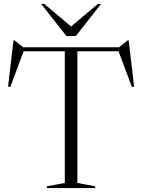

<svg xmlns="http://www.w3.org/2000/svg" viewBox="-20 -955 722 975"><path d="M463.5 -9V0H218V-9L309 -26V-694.5H100L32 -513L21 -515L48.5 -750H53.5L97.5 -715H584.5L628.5 -750H633.5L661 -515L650 -513L582 -694.5H373V-26ZM493 -935 365 -772H317.5L189 -935H205L341 -820.5L477 -935Z"/></svg>

Font: Newsreader Display Light
Style: Regular
Weight: 300
Designer: Hugues Gentile
Foundry: Production Type
Version: Version 1.001